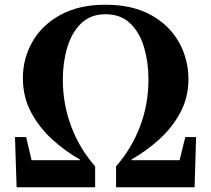

<svg xmlns="http://www.w3.org/2000/svg" viewBox="-20 -787 887 807"><path d="M758.8 -210.9H804.2L797.9 0H467.8V-87.9Q532.7 -161.6 568.4 -255.1Q604 -348.6 604 -453.1Q604 -524.9 585.7 -587.4Q567.4 -649.9 527.6 -688.5Q487.8 -727.1 423.8 -727.1Q360.4 -727.1 320.8 -688.5Q281.2 -649.9 262.7 -587.4Q244.1 -524.9 244.1 -453.1Q244.1 -348.6 279.5 -255.1Q314.9 -161.6 379.9 -87.9V0H49.8L43 -210.9H89.8L112.8 -113.8H314.9V-117.2Q254.9 -150.9 200.2 -200.4Q145.5 -250 110.8 -314.7Q76.2 -379.4 76.2 -459Q76.2 -541 116 -611.1Q155.8 -681.2 233.4 -724.1Q311 -767.1 423.8 -767.1Q536.6 -767.1 614.3 -724.1Q691.9 -681.2 731.9 -609.9Q772 -538.6 772 -454.1Q772 -377 737.5 -313.2Q703.1 -249.5 648.2 -200.2Q593.3 -150.9 533.2 -117.2V-113.8H734.9Z"/></svg>

Font: Source Han Serif JP Heavy
Style: Regular
Weight: 900
Designer: Ryoko NISHIZUKA  (kana & ideographs); Frank Grießhammer (Latin, Greek & Cyrillic); Wenlong ZHANG  (bopomofo); Sandoll Co
Foundry: Adobe Systems Incorporated
Version: Version 1.001;PS 1.001;hotconv 16.6.54;makeotf.lib2.5.65590